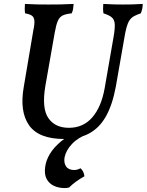

<svg xmlns="http://www.w3.org/2000/svg" viewBox="-20 -699 747 978"><path d="M307 9Q177 9 128 -61Q79 -131 101 -256L150 -546Q157 -578 155 -595Q153 -612 142 -619.5Q131 -627 108 -631Q106 -641 106 -653.5Q106 -666 107 -679Q143 -677 169 -676.5Q195 -676 227 -676Q260 -676 288.5 -676.5Q317 -677 355 -679Q354 -666 352.5 -654.5Q351 -643 345 -631Q315 -628 299 -620Q283 -612 274.5 -592.5Q266 -573 259 -534L211 -261Q192 -148 226 -98Q260 -48 331 -48Q404 -48 450 -101Q496 -154 513 -249L558 -508Q566 -553 564.5 -576Q563 -599 549.5 -610.5Q536 -622 507 -631Q505 -643 505 -654.5Q505 -666 506 -679Q538 -677 562 -676.5Q586 -676 606 -676Q632 -676 653 -676.5Q674 -677 707 -679Q707 -666 704.5 -654Q702 -642 697 -631Q676 -624 662.5 -616.5Q649 -609 640 -596Q631 -583 624.5 -559.5Q618 -536 612 -498L570 -258Q553 -166 520 -107Q487 -48 434.5 -19.5Q382 9 307 9ZM310 259Q279 259 254.5 247.5Q230 236 217.5 212.5Q205 189 210 152Q214 119 233.5 86Q253 53 290.5 21.5Q328 -10 388 -38L431 -18Q378 1 347 34Q316 67 309 102Q304 130 316.5 148.5Q329 167 358 167Q367 167 375 164.5Q383 162 390 158Q399 166 404 176.5Q409 187 410 199Q388 211 368 225.5Q348 240 332 256Q327 257 322.5 258Q318 259 310 259Z"/></svg>

Font: Vollkorn Medium
Style: Italic
Weight: 500
Italic angle: -11°
Designer: Friedrich Althausen
Foundry: Friedrich Althausen
Version: Version 5.000